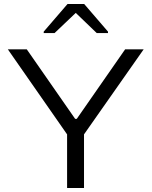

<svg xmlns="http://www.w3.org/2000/svg" viewBox="-20 -933 752 953"><path d="M313 0V-266L19 -688H113L353 -343H361L601 -688H693L397 -266V0ZM197 -769V-776L315 -913H398L516 -776V-769H460L356 -869L251 -769Z"/></svg>

Font: Saira Expanded
Style: Regular
Weight: 400
Width: 7
Designer: Hector Gatti with collaboration of the Omnibus-Type team
Foundry: Omnibus-Type
Version: Version 1.100; ttfautohint (v1.8.3)